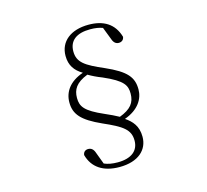

<svg xmlns="http://www.w3.org/2000/svg" viewBox="-120 -890 1240 1149"><g transform="rotate(-15 500.0 -315.5)"><path d="M523 -751C412 -751 342 -695 342 -606C342 -547 369 -510 416 -482C329 -452 292 -395 292 -331C292 -258 330 -213 450 -159C566 -108 610 -79 610 -10C610 52 565 90 480 90C446 90 419 85 396 75L369 3C360 -25 345 -33 328 -33C311 -33 298 -23 296 -4C318 77 383 120 483 120C601 120 662 60 662 -20C662 -87 629 -122 588 -150C677 -182 712 -242 712 -300C712 -375 677 -419 550 -475C439 -523 394 -551 394 -620C394 -687 441 -722 525 -722C557 -722 580 -718 602 -710L631 -635C640 -607 655 -599 671 -599C688 -599 702 -609 704 -628C679 -714 614 -751 523 -751ZM562 -170C539 -183 511 -196 477 -211C365 -260 343 -291 343 -345C343 -397 365 -435 439 -464C463 -450 489 -437 523 -424C645 -371 660 -338 660 -288C660 -231 633 -197 562 -170Z"/></g></svg>

Font: Noto Serif CJK KR Light
Style: Regular
Weight: 300
Designer: Ryoko NISHIZUKA 西塚涼子 (kana & ideographs); Frank Grießhammer (Latin, Greek & Cyrillic); Wenlong ZHANG 张文龙 (bopomofo); San
Foundry: Adobe
Version: Version 2.001;hotconv 1.1.0;makeotfexe 2.6.0